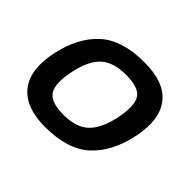

<svg xmlns="http://www.w3.org/2000/svg" viewBox="-118 -645 817 817"><g transform="rotate(45 290.5 -237.0)"><path d="M230 10Q112 10 61.5 -54Q11 -118 36 -237Q61 -356 131 -420Q201 -484 335 -484Q457 -484 506.5 -420Q556 -356 531 -237Q506 -118 436 -54Q366 10 230 10ZM250 -82Q325 -82 364 -118.5Q403 -155 421 -237Q438 -319 418 -355Q398 -391 316 -391Q242 -391 202.5 -355Q163 -319 146 -237Q128 -155 149.5 -118.5Q171 -82 250 -82Z"/></g></svg>

Font: Kanit
Style: Italic
Weight: 400
Italic angle: -12°
Designer: Katatrad Team
Foundry: CadsonDemak
Version: Version 2.000; ttfautohint (v1.8.3)